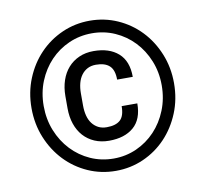

<svg xmlns="http://www.w3.org/2000/svg" viewBox="-66 -609 732 690"><g transform="rotate(-10 300.0 -264.0)"><path d="M420.9 -215.8Q420.9 -157.7 387.9 -129.4Q355 -101.1 298.3 -101.1Q269 -101.1 245.4 -111.3Q221.7 -121.6 205.1 -140.1Q188.5 -158.7 179.7 -184.6Q170.9 -210.4 170.9 -242.2V-286.1Q170.9 -317.4 179.7 -343.5Q188.5 -369.6 205.1 -388.4Q221.7 -407.2 245.4 -417.7Q269 -428.2 298.3 -428.2Q355.5 -428.2 388.4 -399.2Q421.4 -370.1 421.4 -312.5H364.3Q364.3 -347.7 347.7 -363Q331.1 -378.4 298.3 -378.4Q280.8 -378.4 267.6 -371.6Q254.4 -364.7 245.4 -352.5Q236.3 -340.3 231.9 -323.5Q227.5 -306.6 227.5 -286.6V-242.2Q227.5 -221.7 231.9 -204.8Q236.3 -188 245.4 -176Q254.4 -164.1 267.6 -157.2Q280.8 -150.4 298.3 -150.4Q331.1 -150.4 347.4 -165Q363.8 -179.7 363.8 -215.8ZM87.9 -264.6Q87.9 -216.3 104.7 -174.3Q121.6 -132.3 150.9 -101.3Q180.2 -70.3 219.5 -52.7Q258.8 -35.2 303.7 -35.2Q348.1 -35.2 387.2 -52.7Q426.3 -70.3 455.6 -101.3Q484.9 -132.3 501.7 -174.3Q518.6 -216.3 518.6 -264.6Q518.6 -313 501.7 -354.5Q484.9 -396 455.6 -426.8Q426.3 -457.5 387.2 -474.9Q348.1 -492.2 303.7 -492.2Q258.8 -492.2 219.5 -474.9Q180.2 -457.5 150.9 -426.8Q121.6 -396 104.7 -354.5Q87.9 -313 87.9 -264.6ZM43.5 -264.6Q43.5 -322.3 64 -372.3Q84.5 -422.4 119.9 -459.2Q155.3 -496.1 202.6 -517.1Q250 -538.1 303.7 -538.1Q357.4 -538.1 404.8 -517.1Q452.1 -496.1 487.3 -459.2Q522.5 -422.4 543 -372.3Q563.5 -322.3 563.5 -264.6Q563.5 -206.5 543 -156.5Q522.5 -106.4 487.3 -69.3Q452.1 -32.2 404.8 -11.2Q357.4 9.8 303.7 9.8Q250 9.8 202.6 -11.2Q155.3 -32.2 119.9 -69.3Q84.5 -106.4 64 -156.5Q43.5 -206.5 43.5 -264.6Z"/></g></svg>

Font: TypoPRO Roboto Mono
Style: Bold
Weight: 700
Designer: Google
Version: Version 2.000986; 2015; ttfautohint (v1.3)